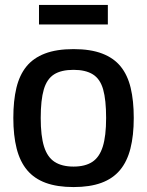

<svg xmlns="http://www.w3.org/2000/svg" viewBox="-20 -748 596 778"><path d="M34 -270Q34 -340 46.5 -392Q59 -444 87 -478.5Q115 -513 162 -531Q209 -549 278 -549Q347 -549 394 -531Q441 -513 469 -478.5Q497 -444 509.5 -392Q522 -340 522 -270Q522 -199 508.5 -146Q495 -93 466 -58.5Q437 -24 390.5 -7Q344 10 278 10Q212 10 165.5 -7Q119 -24 90 -58.5Q61 -93 47.5 -146Q34 -199 34 -270ZM145 -270Q145 -197 158.5 -154Q172 -111 201.5 -92Q231 -73 278 -73Q325 -73 354 -92Q383 -111 396.5 -154Q410 -197 410 -270Q410 -343 398 -385.5Q386 -428 356.5 -446.5Q327 -465 278 -465Q228 -465 199 -446.5Q170 -428 157.5 -385.5Q145 -343 145 -270ZM138 -649V-728H417V-649Z"/></svg>

Font: Georama ExtraCondensed Thin Medium
Style: Regular
Weight: 500
Version: Version 1.001